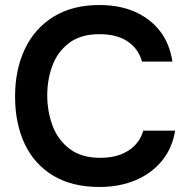

<svg xmlns="http://www.w3.org/2000/svg" viewBox="-20 -736 757 764"><path d="M376 8Q266 8 191 -37.5Q116 -83 78 -164Q40 -245 40 -352Q40 -459 79 -541Q118 -623 193 -669.5Q268 -716 376 -716Q456 -716 517 -689Q578 -662 616.5 -612.5Q655 -563 666 -491H545Q531 -542 488 -571Q445 -600 376 -600Q301 -600 255 -565Q209 -530 188.5 -475Q168 -420 168 -357Q168 -292 189.5 -235Q211 -178 258 -143Q305 -108 379 -108Q425 -108 459.5 -121Q494 -134 517.5 -158.5Q541 -183 550 -216H677Q665 -145 623.5 -95Q582 -45 518.5 -18.5Q455 8 376 8Z"/></svg>

Font: Onest SemiBold
Style: Regular
Weight: 600
Designer: Dmitri Voloshin, Andrey Kudryavtsev
Foundry: Dmitri Voloshin, Andrey Kudryavtsev
Version: Version 1.000;gftools[0.9.33]